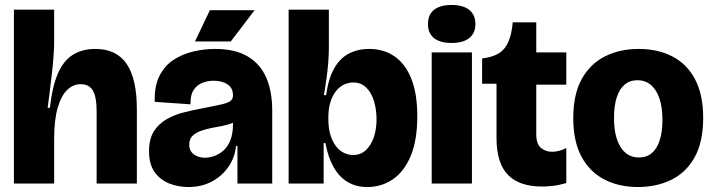

<svg xmlns="http://www.w3.org/2000/svg" viewBox="-20 -739 2873 773"><path d="M36 0V-279V-700H198V-568Q198 -547 195.5 -512.5Q193 -478 188.5 -439Q184 -400 179.5 -364.5Q175 -329 172 -305H181Q190 -388 212 -440.5Q234 -493 272 -517.5Q310 -542 364 -542Q449 -542 490 -481.5Q531 -421 531 -299V0H369V-292Q369 -348 354 -374Q339 -400 305 -400Q275 -400 251 -377.5Q227 -355 212.5 -306Q198 -257 198 -179V0Z M738 14Q698 14 662 0Q626 -14 603 -45.5Q580 -77 580 -130Q580 -179 599 -209.5Q618 -240 650 -258.5Q682 -277 720 -286.5Q758 -296 795 -303Q847 -313 873 -319Q899 -325 908.5 -333Q918 -341 918 -355Q918 -384 896.5 -399Q875 -414 840 -414Q818 -414 796 -406Q774 -398 760 -377.5Q746 -357 747 -319L603 -329Q601 -392 622 -433.5Q643 -475 679.5 -498.5Q716 -522 759.5 -532Q803 -542 846 -542Q925 -542 976 -512.5Q1027 -483 1051.5 -427.5Q1076 -372 1076 -293V-199Q1076 -166 1076 -132.5Q1076 -99 1076 -66Q1076 -33 1076 0H936Q936 -36 936 -73Q936 -110 936 -151H930Q926 -106 900.5 -68.5Q875 -31 833.5 -8.5Q792 14 738 14ZM805 -104Q822 -104 841.5 -110.5Q861 -117 878.5 -132Q896 -147 907 -173.5Q918 -200 918 -239V-263L945 -266Q937 -253 918.5 -245Q900 -237 877 -232.5Q854 -228 830.5 -223.5Q807 -219 787 -211.5Q767 -204 754.5 -191.5Q742 -179 742 -157Q742 -131 760.5 -117.5Q779 -104 805 -104ZM909 -572H765L825 -698H1005Z M1459 14Q1414 14 1380 -6Q1346 -26 1323.5 -65.5Q1301 -105 1290 -163H1283V0H1142V-186V-700H1304V-545Q1304 -518 1301.5 -487Q1299 -456 1294.5 -423Q1290 -390 1284 -356H1293Q1302 -422 1325 -463Q1348 -504 1384 -523Q1420 -542 1466 -542Q1525 -542 1568.5 -512Q1612 -482 1636 -422Q1660 -362 1660 -271Q1660 -174 1633.5 -111Q1607 -48 1561.5 -17Q1516 14 1459 14ZM1402 -115Q1432 -115 1453 -134.5Q1474 -154 1485 -186.5Q1496 -219 1496 -258Q1496 -297 1486 -331Q1476 -365 1455 -386Q1434 -407 1402 -407Q1388 -407 1373.5 -402Q1359 -397 1346.5 -386.5Q1334 -376 1324 -359.5Q1314 -343 1308 -319.5Q1302 -296 1302 -266V-259Q1302 -222 1310.5 -195Q1319 -168 1333 -150Q1347 -132 1365 -123.5Q1383 -115 1402 -115Z M1718 0V-528H1880V0ZM1798 -566Q1752 -566 1727.5 -585.5Q1703 -605 1703 -642Q1703 -680 1727.5 -699.5Q1752 -719 1798 -719Q1845 -719 1869.5 -699Q1894 -679 1894 -642Q1894 -606 1869.5 -586Q1845 -566 1798 -566Z M2163 12Q2070 12 2024.5 -35.5Q1979 -83 1979 -183V-402H1921V-504H1924Q1986 -512 2012 -545.5Q2038 -579 2044 -647V-649H2139V-528H2260V-398H2139V-198Q2139 -160 2157.5 -144Q2176 -128 2203 -128Q2217 -128 2232 -132Q2247 -136 2260 -143V-2Q2229 7 2205 9.5Q2181 12 2163 12Z M2548 14Q2472 14 2413 -16.5Q2354 -47 2321 -108.5Q2288 -170 2288 -263Q2288 -360 2322.5 -421.5Q2357 -483 2416.5 -512.5Q2476 -542 2551 -542Q2629 -542 2687.5 -511.5Q2746 -481 2778.5 -419.5Q2811 -358 2811 -264Q2811 -167 2776.5 -105.5Q2742 -44 2682.5 -15Q2623 14 2548 14ZM2552 -105Q2583 -105 2604 -122.5Q2625 -140 2636 -174Q2647 -208 2647 -255Q2647 -307 2635 -342.5Q2623 -378 2600.5 -397Q2578 -416 2546 -416Q2516 -416 2495 -398.5Q2474 -381 2463 -347Q2452 -313 2452 -265Q2452 -189 2478.5 -147Q2505 -105 2552 -105Z"/></svg>

Font: Bricolage Grotesque 96pt ExtraBold
Style: Regular
Weight: 800
Designer: Mathieu Triay
Foundry: Atelier Triay
Version: Version 1.001;gftools[0.9.33.dev8+g029e19f]